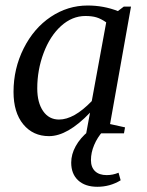

<svg xmlns="http://www.w3.org/2000/svg" viewBox="-20 -491 540 707"><path d="M385.3 -34.2 440.4 -22 436.5 0H297.4L311.5 -76.2Q229 10.3 160.6 10.3Q101.6 10.3 65.7 -33.2Q29.8 -76.7 29.8 -152.8Q29.8 -238.3 67.1 -312.7Q104.5 -387.2 167 -429Q229.5 -470.7 302.7 -470.7Q361.8 -470.7 414.1 -450.2L436 -466.8H462.4ZM371.1 -408.7Q352.1 -421.9 335.4 -427Q318.8 -432.1 294.4 -432.1Q245.6 -432.1 204.8 -395.3Q164.1 -358.4 140.6 -295.9Q117.2 -233.4 117.2 -165.5Q117.2 -113.3 138.7 -82Q160.2 -50.8 197.3 -50.8Q252.4 -50.8 317.9 -118.7ZM424.3 172.9Q385.3 196.8 338.4 196.8Q293.5 196.8 267.8 173.1Q242.2 149.4 242.2 107.9Q242.2 77.1 258.8 47.1Q275.4 17.1 305.7 -7.8H358.9Q338.4 15.1 326.7 43Q314.9 70.8 314.9 98.6Q314.9 125 330.1 139.4Q345.2 153.8 373 153.8Q395.5 153.8 416.5 145Z"/></svg>

Font: Liberation Serif
Style: Italic
Weight: 400
Italic angle: -16.333°
Designer: Steve Matteson
Foundry: Ascender Corporation
Version: Version 2.1.5